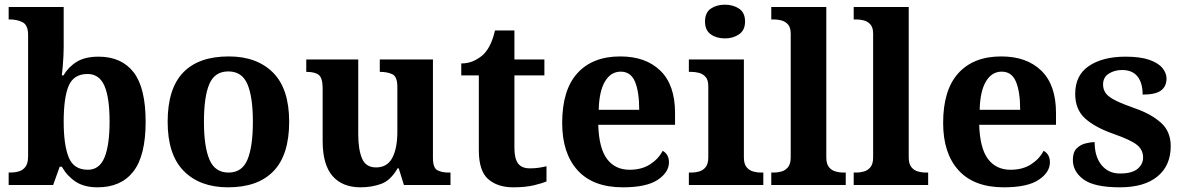

<svg xmlns="http://www.w3.org/2000/svg" viewBox="-20 -790 5060 820"><path d="M397 10Q339 10 302.5 -14.5Q266 -39 244 -78H235L207 0H17V-53H24Q43 -53 60.5 -58Q78 -63 89 -78Q100 -93 100 -123V-640Q100 -683 76.5 -695Q53 -707 21 -707H17V-760H252V-589Q252 -574 251 -551.5Q250 -529 248 -506Q246 -483 244 -468H251Q273 -505 308.5 -526.5Q344 -548 401 -548Q499 -548 550.5 -481.5Q602 -415 602 -270Q602 -125 549.5 -57.5Q497 10 397 10ZM355 -65Q405 -65 426.5 -118Q448 -171 448 -271Q448 -373 426 -423.5Q404 -474 354 -474Q295 -474 273.5 -424Q252 -374 252 -270Q252 -171 273.5 -118Q295 -65 355 -65Z M954 10Q834 10 765 -59.5Q696 -129 696 -270Q696 -411 762 -480Q828 -549 957 -549Q1077 -549 1146 -480Q1215 -411 1215 -270Q1215 -129 1148.5 -59.5Q1082 10 954 10ZM956 -53Q1014 -53 1037 -108.5Q1060 -164 1060 -270Q1060 -377 1036.5 -431Q1013 -485 955 -485Q897 -485 874 -431Q851 -377 851 -270Q851 -164 874.5 -108.5Q898 -53 956 -53Z M1520 10Q1442 10 1400 -38.5Q1358 -87 1358 -188V-412Q1358 -456 1342 -469.5Q1326 -483 1290 -483H1288V-536H1510V-216Q1510 -152 1526 -113.5Q1542 -75 1586 -75Q1634 -75 1655.5 -116Q1677 -157 1677 -227V-419Q1677 -463 1655.5 -473Q1634 -483 1605 -483H1602V-536H1829V-116Q1829 -73 1848 -63Q1867 -53 1896 -53H1904V0H1705L1683 -71H1678Q1648 -19 1607.5 -4.5Q1567 10 1520 10Z M2172 10Q2105 10 2065 -25Q2025 -60 2025 -148V-468H1950V-519Q1982 -519 2007.5 -532Q2033 -545 2048 -561Q2079 -594 2094 -660H2177V-536H2305V-468H2177V-158Q2177 -113 2192.5 -92Q2208 -71 2243 -71Q2263 -71 2280.5 -73.5Q2298 -76 2314 -80V-15Q2298 -8 2261.5 1Q2225 10 2172 10Z M2640 10Q2513 10 2447 -62.5Q2381 -135 2381 -265Q2381 -406 2446 -477.5Q2511 -549 2629 -549Q2738 -549 2800.5 -488Q2863 -427 2863 -308V-257H2535Q2538 -157 2572.5 -111Q2607 -65 2669 -65Q2721 -65 2757 -88.5Q2793 -112 2810 -146Q2837 -131 2837 -97Q2837 -54 2789 -22Q2741 10 2640 10ZM2710 -321Q2710 -398 2692 -441Q2674 -484 2631 -484Q2589 -484 2564 -442.5Q2539 -401 2537 -321Z M3076 -626Q3040 -626 3015.5 -643.5Q2991 -661 2991 -698Q2991 -736 3015.5 -753Q3040 -770 3076 -770Q3111 -770 3136.5 -753Q3162 -736 3162 -698Q3162 -661 3136.5 -643.5Q3111 -626 3076 -626ZM2922 0V-53H2934Q2949 -53 2965.5 -57.5Q2982 -62 2993.5 -76Q3005 -90 3005 -118V-422Q3005 -449 2993 -462Q2981 -475 2964.5 -479Q2948 -483 2934 -483H2922V-536H3157V-118Q3157 -90 3168.5 -76Q3180 -62 3197 -57.5Q3214 -53 3228 -53H3240V0Z M3274 0V-53H3286Q3301 -53 3317.5 -57.5Q3334 -62 3345.5 -76Q3357 -90 3357 -118V-646Q3357 -673 3345 -686Q3333 -699 3316.5 -703Q3300 -707 3286 -707H3274V-760H3509V-118Q3509 -90 3520.5 -76Q3532 -62 3549 -57.5Q3566 -53 3580 -53H3592V0Z M3626 0V-53H3638Q3653 -53 3669.5 -57.5Q3686 -62 3697.5 -76Q3709 -90 3709 -118V-646Q3709 -673 3697 -686Q3685 -699 3668.5 -703Q3652 -707 3638 -707H3626V-760H3861V-118Q3861 -90 3872.5 -76Q3884 -62 3901 -57.5Q3918 -53 3932 -53H3944V0Z M4267 10Q4140 10 4074 -62.5Q4008 -135 4008 -265Q4008 -406 4073 -477.5Q4138 -549 4256 -549Q4365 -549 4427.5 -488Q4490 -427 4490 -308V-257H4162Q4165 -157 4199.5 -111Q4234 -65 4296 -65Q4348 -65 4384 -88.5Q4420 -112 4437 -146Q4464 -131 4464 -97Q4464 -54 4416 -22Q4368 10 4267 10ZM4337 -321Q4337 -398 4319 -441Q4301 -484 4258 -484Q4216 -484 4191 -442.5Q4166 -401 4164 -321Z M4763 10Q4654 10 4608 -23.5Q4562 -57 4562 -107Q4562 -140 4578 -156Q4594 -172 4616 -177.5Q4638 -183 4655 -183Q4655 -121 4684.5 -85Q4714 -49 4763 -49Q4815 -49 4838.5 -69Q4862 -89 4862 -117Q4862 -150 4836 -171Q4810 -192 4739 -217Q4658 -245 4615 -283.5Q4572 -322 4572 -389Q4572 -469 4631 -508.5Q4690 -548 4787 -548Q4850 -548 4888.5 -534.5Q4927 -521 4944.5 -499.5Q4962 -478 4962 -455Q4962 -421 4938.5 -403.5Q4915 -386 4860 -386Q4860 -436 4838 -463.5Q4816 -491 4772 -491Q4740 -491 4715.5 -475.5Q4691 -460 4691 -429Q4691 -408 4702.5 -392Q4714 -376 4744 -361Q4774 -346 4828 -327Q4895 -304 4937.5 -266.5Q4980 -229 4980 -166Q4980 -83 4923.5 -36.5Q4867 10 4763 10Z"/></svg>

Font: Noto Serif Tamil
Style: Bold Italic
Weight: 700
Italic angle: -12°
Designer: Indian Type Foundry, Tom Grace, and the Monotype Design Team
Foundry: Monotype Imaging Inc.
Version: Version 2.003; ttfautohint (v1.8.4.7-5d5b)